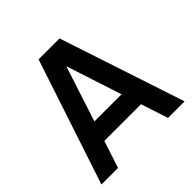

<svg xmlns="http://www.w3.org/2000/svg" viewBox="-185 -880 1040 1040"><g transform="rotate(-45 335.5 -360.0)"><path d="M654 -0.5H527L476 -156.5H195L144 -0.5H17L255.5 -720.5H416ZM439.5 -269 335.5 -588.5 231.5 -269Z"/></g></svg>

Font: Vela Sans Bd
Style: Bold
Weight: 700
Designer: Principal design: Mikhail Sharanda - project Manrope.
Design modification: Ravid Balaliev
Foundry: Mikhail Sharanda
Version: Version 1.001